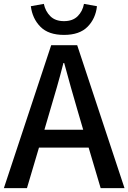

<svg xmlns="http://www.w3.org/2000/svg" viewBox="-20 -970 662 990"><path d="M310 -790Q230 -790 188.5 -832Q147 -874 139 -938L206 -950Q214 -912 239.5 -886.5Q265 -861 310 -861Q355 -861 380.5 -886.5Q406 -912 413 -950L480 -938Q473 -874 431.5 -832Q390 -790 310 -790ZM0 0 244 -737H378L622 0H499L437 -209H181L119 0ZM209 -301H409L380 -400Q362 -460 345 -521.5Q328 -583 311 -645H307Q291 -582 273.5 -521Q256 -460 238 -400Z"/></svg>

Font: Source Han Sans TC Medium
Style: Regular
Weight: 500
Designer: Ryoko NISHIZUKA Ë•øÂ°öÊ∂ºÂ≠ê (kana, bopomofo & ideographs); Paul D. Hunt (Latin, Greek & Cyrillic); Sandoll Communicatio
Foundry: Adobe
Version: Version 2.004;hotconv 1.0.118;makeotfexe 2.5.65603